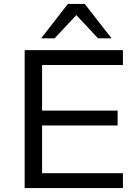

<svg xmlns="http://www.w3.org/2000/svg" viewBox="-20 -961 715 981"><path d="M106 0V-705H608V-629H195V-396H581V-320H195V-76H608V0ZM190 -765 327 -941H413L550 -765H481L370 -884L259 -765Z"/></svg>

Font: Nunito Sans 10pt SemiExpanded
Style: Regular
Weight: 400
Width: 6
Designer: Vernon Adams
Foundry: Vernon Adams
Version: Version 3.101;gftools[0.9.27]